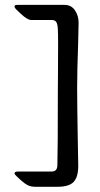

<svg xmlns="http://www.w3.org/2000/svg" viewBox="-20 -626 398 768"><path d="M210.9 121.1H119.6Q106.9 121.1 97.7 117.7Q88.4 114.3 78.1 106.9Q59.6 92.3 48.8 81.1Q47.9 80.1 44.4 76.9Q41 73.7 39.6 71.5Q38.1 69.3 38.1 67.4Q38.1 60.1 53.2 60.1H187Q209.5 60.1 209.5 34.2Q211.4 -25.9 211.4 -264.2Q211.4 -305.2 211.9 -333.5L212.4 -449.7Q212.4 -493.7 211.2 -512.2Q210 -530.8 204.8 -538.3Q199.7 -545.9 187.5 -545.9H105.5Q93.3 -545.9 75.7 -560.1Q62 -571.3 47.9 -585.4Q38.1 -594.7 38.1 -600.1Q38.1 -604 41.3 -605.2Q44.4 -606.4 50.3 -606.4H238.3Q265.1 -606.4 279.8 -584.7Q294.4 -563 294.4 -534.7Q294.4 -522 292.5 -449.7Q288.6 -344.2 288.6 -272.9Q288.6 -212.4 291 -73.2Q293 9.8 293 36.6Q293 82.5 274.4 101.8Q255.9 121.1 210.9 121.1Z"/></svg>

Font: David Libre Medium
Style: Regular
Weight: 500
Version: Version 1.000